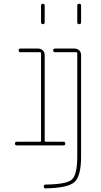

<svg xmlns="http://www.w3.org/2000/svg" viewBox="-20 -780 540 1030"><path d="M394.5 -660.2V-750Q394.5 -759.8 404.8 -759.8Q415 -759.8 415 -750V-660.2Q415 -650.4 404.8 -650.4Q394.5 -650.4 394.5 -660.2ZM275.4 -500Q265.6 -500 265.1 -509.8Q264.6 -519.5 275.4 -519.5H379.9Q394.5 -519.5 404.8 -509.8Q415 -500 415 -485.4V59.6Q415 165 379.4 196.8Q343.8 228.5 224.6 230.5Q214.8 230.5 214.8 220.2Q214.8 210 225.6 210Q336.9 209 365.7 183.1Q394.5 157.2 394.5 59.6V-495.1Q394.5 -500 389.6 -500ZM200.2 -660.2V-750Q200.2 -759.8 210 -759.8Q219.7 -759.8 219.7 -750V-660.2Q219.7 -650.4 210 -650.4Q200.2 -650.4 200.2 -660.2ZM70.3 0Q60.5 0 60.1 -9.8Q59.6 -19.5 70.3 -19.5H195.3Q200.2 -19.5 200.2 -25.4V-495.1Q200.2 -500 195.3 -500H89.8Q80.1 -500 80.1 -509.8Q80.1 -519.5 89.8 -519.5H184.6Q199.2 -519.5 209.5 -509.8Q219.7 -500 219.7 -485.4V-25.4Q219.7 -20.5 224.6 -19.5H320.3Q330.1 -19.5 330.1 -9.8Q330.1 0 320.3 0Z"/></svg>

Font: Rounded-L Mgen+ 2m thin
Style: Regular
Weight: 100
Designer: [Source Han Sans]
Ryoko NISHIZUKA  (kana & ideographs); Paul D. Hunt (Latin, Greek & Cyrillic); Wenlong ZHANG  (bopomofo
Version: Version 1.059.20150602